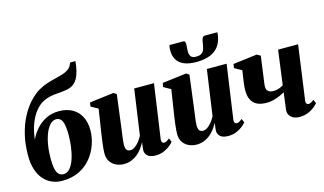

<svg xmlns="http://www.w3.org/2000/svg" viewBox="-98 -1173 2527 1497"><g transform="rotate(-15 1165.5 -424.5)"><path d="M583.5 -862 579 -825Q573 -783.5 560.2 -750.2Q547.5 -717 524.8 -695Q502 -673 464.5 -665Q454 -663 441.8 -661.2Q429.5 -659.5 416.5 -658Q400 -656 375.8 -654.5Q351.5 -653 323.5 -647.2Q295.5 -641.5 267.5 -627.5Q232.5 -610.5 201.2 -572.5Q170 -534.5 148.5 -478.8Q127 -423 119.5 -352.5Q140 -397.5 173.8 -435.2Q207.5 -473 253.5 -495.8Q299.5 -518.5 357 -518.5Q416.5 -518.5 461.5 -494.8Q506.5 -471 531.8 -424.8Q557 -378.5 557 -311.5Q557 -259 538.5 -202.2Q520 -145.5 482 -96.5Q444 -47.5 384.5 -17.2Q325 13 243 13Q201 13 163.5 -2.5Q126 -18 97.2 -50Q68.5 -82 52.2 -131Q36 -180 36 -247Q36 -338 54.8 -414.2Q73.5 -490.5 105.2 -550.8Q137 -611 176.8 -654Q216.5 -697 257.5 -721Q292 -741 326.8 -752.2Q361.5 -763.5 394.2 -771.2Q427 -779 455 -787.5Q483 -796 504 -810.2Q525 -824.5 535.5 -849.5L540 -862ZM321 -463.5Q293.5 -463.5 270.8 -439.8Q248 -416 232 -375.2Q216 -334.5 207.8 -281.8Q199.5 -229 200 -170.5Q200.5 -122 207.8 -92Q215 -62 229.8 -48.2Q244.5 -34.5 266 -34.5Q297 -34.5 319.5 -61Q342 -87.5 356.2 -131Q370.5 -174.5 377.2 -226Q384 -277.5 383.5 -327.5Q382.5 -404 367 -433.8Q351.5 -463.5 321 -463.5Z M742.5 11.5Q709.5 11.5 680.8 -1.8Q652 -15 634 -41Q616 -67 615.5 -106Q615.5 -122.5 617.2 -143Q619 -163.5 621.8 -186.2Q624.5 -209 628 -232Q631.5 -255 634.5 -276.5L662.5 -457.5L605 -489.5L610.5 -521.5L805 -545.5L828.5 -530.5L797.5 -287Q795 -265.5 791.8 -242.5Q788.5 -219.5 785.8 -198.2Q783 -177 781.2 -160.5Q779.5 -144 779.5 -135Q779.5 -116 783.2 -104Q787 -92 795.2 -86Q803.5 -80 818 -80Q838 -80 856.8 -93.8Q875.5 -107.5 891.5 -128.2Q907.5 -149 918.5 -170L971 -537.5H1130.5L1068 -102Q1066 -84 1072.2 -76.2Q1078.5 -68.5 1087.5 -68.5Q1096.5 -68.5 1106.5 -73.5Q1116.5 -78.5 1131.5 -91L1145 -61Q1135 -47 1114.2 -30.5Q1093.5 -14 1064.2 -1.8Q1035 10.5 999.5 10.5Q958.5 10.5 938.2 -4.8Q918 -20 914.5 -46.5Q914.5 -51 914.8 -58.2Q915 -65.5 916 -74.5Q917 -83.5 918.5 -93.5Q920 -103.5 921.5 -112.5L919.5 -113Q907.5 -90.5 891 -68.5Q874.5 -46.5 852.8 -28.5Q831 -10.5 803.5 0.5Q776 11.5 742.5 11.5Z M1329 11.5Q1296 11.5 1267.2 -1.8Q1238.5 -15 1220.5 -41Q1202.5 -67 1202 -106Q1202 -122.5 1203.8 -143Q1205.5 -163.5 1208.2 -186.2Q1211 -209 1214.5 -232Q1218 -255 1221 -276.5L1249 -457.5L1191.5 -489.5L1197 -521.5L1391.5 -545.5L1415 -530.5L1384 -287Q1381.5 -265.5 1378.2 -242.5Q1375 -219.5 1372.2 -198.2Q1369.5 -177 1367.8 -160.5Q1366 -144 1366 -135Q1366 -116 1369.8 -104Q1373.5 -92 1381.8 -86Q1390 -80 1404.5 -80Q1424.5 -80 1443.2 -93.8Q1462 -107.5 1478 -128.2Q1494 -149 1505 -170L1557.5 -537.5H1717L1654.5 -102Q1652.5 -84 1658.8 -76.2Q1665 -68.5 1674 -68.5Q1683 -68.5 1693 -73.5Q1703 -78.5 1718 -91L1731.5 -61Q1721.5 -47 1700.8 -30.5Q1680 -14 1650.8 -1.8Q1621.5 10.5 1586 10.5Q1545 10.5 1524.8 -4.8Q1504.5 -20 1501 -46.5Q1501 -51 1501.2 -58.2Q1501.5 -65.5 1502.5 -74.5Q1503.5 -83.5 1505 -93.5Q1506.5 -103.5 1508 -112.5L1506 -113Q1494 -90.5 1477.5 -68.5Q1461 -46.5 1439.2 -28.5Q1417.5 -10.5 1390 0.5Q1362.5 11.5 1329 11.5ZM1434 -793Q1447.5 -793 1450.2 -782.5Q1453 -772 1452 -754.5Q1452 -746 1450.8 -735Q1449.5 -724 1449.5 -716Q1448 -685 1459.5 -668.5Q1471 -652 1502 -652Q1534 -652 1549.2 -664.2Q1564.5 -676.5 1570.2 -698Q1576 -719.5 1580 -746Q1582.5 -766 1588.8 -779.5Q1595 -793 1610 -793H1710Q1710 -788 1710 -783Q1710 -778 1709 -772.5Q1697.5 -690.5 1643.5 -650.8Q1589.5 -611 1492.5 -611Q1435 -611 1395.5 -627.5Q1356 -644 1336.5 -677Q1317 -710 1319 -760Q1319.5 -768 1320.5 -776.2Q1321.5 -784.5 1323.5 -793Z M1990.5 -529 1960.5 -307.5Q1960 -305 1959.8 -300.8Q1959.5 -296.5 1959.2 -292.5Q1959 -288.5 1959 -284.5Q1959.5 -261 1974 -249Q1988.5 -237 2017.5 -237Q2040.5 -237 2061.8 -245Q2083 -253 2096 -262L2133 -539.5H2294.5L2234 -102.5Q2231.5 -84.5 2237.5 -76.5Q2243.5 -68.5 2252.5 -68.5Q2260.5 -68.5 2271.5 -73.2Q2282.5 -78 2297.5 -90.5L2310.5 -60.5Q2300 -46.5 2278.8 -29.8Q2257.5 -13 2227.8 -1Q2198 11 2161 11Q2128.5 11 2107.5 -1Q2086.5 -13 2077.5 -32Q2068.5 -51 2071.5 -72L2089 -207.5Q2069.5 -196 2045.2 -185.5Q2021 -175 1994.5 -168.5Q1968 -162 1943 -162Q1869 -162 1836 -197.5Q1803 -233 1803 -297Q1803 -308.5 1804 -322.2Q1805 -336 1806.8 -350.8Q1808.5 -365.5 1810.5 -379L1822 -456.5L1763 -489.5L1768.5 -521.5L1961.5 -545.5Z"/></g></svg>

Font: Merriweather 72pt Black
Style: Italic
Weight: 900
Italic angle: -7.8°
Version: Version 2.101